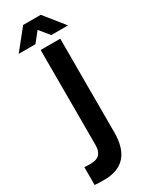

<svg xmlns="http://www.w3.org/2000/svg" viewBox="-221 -890 727 934"><g transform="rotate(-30 143.0 -423.0)"><path d="M10 -100 29 -99H48Q111 -99 111 -166V-700H221V-174Q221 2 63 2Q28 2 10 0ZM9 -737 98 -848H197L286 -737H192L147 -792L103 -737Z"/></g></svg>

Font: Adderley Bold
Style: Regular
Weight: 700
Designer: gorohovskiy
Version: Version 1.003 November 13, 2017